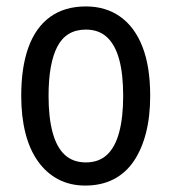

<svg xmlns="http://www.w3.org/2000/svg" viewBox="-20 -567 533 597"><path d="M447 -269Q447 -205 434 -154Q421 -103 396 -66Q371 -29 333 -9.5Q295 10 245 10Q198 10 161 -9.5Q124 -29 98 -65.5Q72 -102 59 -153.5Q46 -205 46 -269Q46 -358 68.5 -420Q91 -482 136 -514.5Q181 -547 247 -547Q309 -547 354 -515Q399 -483 423 -421.5Q447 -360 447 -269ZM131 -269Q131 -202 143.5 -155.5Q156 -109 181.5 -85.5Q207 -62 247 -62Q287 -62 312.5 -85.5Q338 -109 350.5 -155.5Q363 -202 363 -269Q363 -337 350.5 -382.5Q338 -428 312.5 -451.5Q287 -475 247 -475Q186 -475 158.5 -422.5Q131 -370 131 -269Z"/></svg>

Font: Noto Sans Condensed
Style: Regular
Weight: 400
Width: 3
Version: Version 2.013